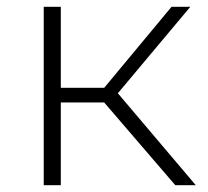

<svg xmlns="http://www.w3.org/2000/svg" viewBox="-20 -542 608 562"><path d="M285 -242H158V0H108V-522H158V-285H285L482 -522H537L325 -269L553 0H493Z"/></svg>

Font: Goldbeck Next Light
Style: Regular
Weight: 300
Designer: Julieta Ulanovsky
Foundry: Julieta Ulanovsky
Version: Version 7.200